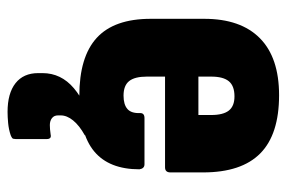

<svg xmlns="http://www.w3.org/2000/svg" viewBox="-142 -404 740 495"><g transform="rotate(90 227.5 -157.0)"><path d="M228 8Q127 8 78 -37Q29 -82 29 -176V-314Q29 -408 79 -457.5Q129 -507 226 -507Q327 -507 376 -458.5Q425 -410 425 -311V-227Q425 -213 412 -213H178V-166Q178 -135 189.5 -120.5Q201 -106 227 -106Q250 -106 261.5 -116Q273 -126 272 -149Q272 -160 285 -160H404Q415 -160 417 -147Q417 -69 371 -30.5Q325 8 228 8ZM178 -299H277V-332Q277 -363 265.5 -377.5Q254 -392 229 -392Q202 -392 190 -377.5Q178 -363 178 -332ZM269 193Q221 193 195 172.5Q169 152 169 114V103Q169 55 208 22Q247 -11 317 -30L330 -15L329 -6Q304 8 291 24Q278 40 278 56V63Q278 73 285 78.5Q292 84 303 84Q308 84 314 83.5Q320 83 327 82Q339 79 339 92V172Q339 179 336.5 181Q334 183 329 185Q314 190 298 191.5Q282 193 269 193Z"/></g></svg>

Font: Sofia Sans Condensed Black
Style: Regular
Weight: 900
Designer: Botio Nikoltchev, Ani Petrova
Foundry: lettersoup
Version: Version 4.101